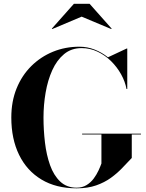

<svg xmlns="http://www.w3.org/2000/svg" viewBox="-20 -1014 796 1044"><path d="M424 -923.5 264 -856 262 -858.5 382 -993.5H467L587 -858.5L585 -856ZM426.5 -287H746.5V-283H696.5V-155Q672 -129.5 644.8 -100.8Q617.5 -72 583 -47Q548.5 -22 503 -6Q457.5 10 396.5 10Q285 10 205.5 -37.8Q126 -85.5 83.8 -172Q41.5 -258.5 41.5 -375Q41.5 -462.5 70.2 -533.2Q99 -604 150.2 -654.8Q201.5 -705.5 268.2 -732.8Q335 -760 411.5 -760Q455 -760 494.5 -744.5Q534 -729 567 -702.5L668.5 -750H672V-530H668Q660.5 -570.5 638.5 -610Q616.5 -649.5 583.8 -681.8Q551 -714 510 -733.2Q469 -752.5 424 -752.5Q368 -752.5 328.5 -719.8Q289 -687 264.2 -632.2Q239.5 -577.5 228 -510.2Q216.5 -443 216.5 -375Q216.5 -307 224.5 -239.2Q232.5 -171.5 252.2 -116Q272 -60.5 307.2 -27Q342.5 6.5 396.5 6.5Q428 6.5 451 -7.8Q474 -22 489.8 -43.5Q505.5 -65 515.8 -87.2Q526 -109.5 531.5 -125V-283H426.5Z"/></svg>

Font: Bodoni* 48pt
Style: Bold
Weight: 700
Version: Version 2.3